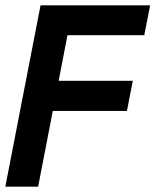

<svg xmlns="http://www.w3.org/2000/svg" viewBox="-21 -700 583 720"><path d="M131 -680H542L520 -568H232L199 -397H477L455 -284H177L122 0H-1Z"/></svg>

Font: Teachers SemiBold
Style: Italic
Weight: 600
Designer: Alfredo Marco Pradil & Chank Diesel
Version: Version 0.009